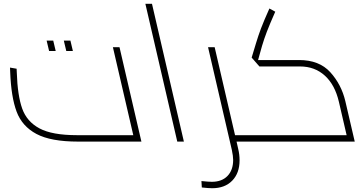

<svg xmlns="http://www.w3.org/2000/svg" viewBox="-20 -750 1921 1017"><path d="M729 0H393Q249 0 173 -40.5Q97 -81 68 -158.5Q39 -236 34 -368L33 -392L68 -386Q69 -378 69 -365Q73 -244 97.5 -175Q122 -106 189 -70Q256 -34 388 -34H686L578 -500H613ZM227 -535H262L275 -480H240ZM318 -535H353L366 -480H331Z M750 -730H785L954 0H919Z M1350 -11Q1350 0 1333 0H1233L1242 40Q1249 69 1249 99Q1249 167 1210 207Q1171 247 1104 247Q1085 247 1049 243L1047 209Q1085 213 1102 213Q1155 213 1185 182Q1215 151 1215 97Q1215 77 1208 44L1082 -500H1117L1225 -34H1325Q1350 -34 1350 -11Z M1859 0H1333Q1319 0 1314 -5.5Q1309 -11 1309 -22Q1309 -34 1325 -34H1816L1775 -211Q1754 -301 1700.5 -349.5Q1647 -398 1569 -398H1354L1313 -445L1336 -521Q1348 -561 1362.5 -599.5Q1377 -638 1407 -705L1438 -688Q1408 -620 1393.5 -582Q1379 -544 1368 -507L1347 -432H1564Q1671 -432 1729.5 -367.5Q1788 -303 1809 -215Z"/></svg>

Font: Cairo ExtraLight
Style: Italic
Weight: 275
Italic angle: -13°
Designer: Mohamed Gaber, Accademia di Belle Arti di Urbino and others
Foundry: Kief Type Foundry, Accademia di Belle Arti di Urbino and others
Version: Version 3.011